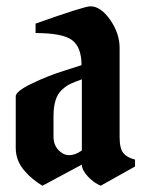

<svg xmlns="http://www.w3.org/2000/svg" viewBox="-20 -590 450 610"><path d="M360 -438V-155Q360 -118 372 -103.5Q384 -89 409 -83V-61L300 0Q278 -9 259 -29.5Q240 -50 240 -67L115 0Q112 -2 106 -5.5Q100 -9 85.5 -20.5Q71 -32 60 -45Q30 -78 30 -120V-284Q30 -300 82 -325Q134 -350 186 -366L239 -383Q239 -440 209 -462.5Q179 -485 93 -485V-515Q248 -570 267 -570Q300 -570 330 -527Q360 -484 360 -438ZM240 -112V-338Q215 -329 202.5 -323Q190 -317 176 -304Q150 -280 150 -221V-156Q150 -130 165.5 -113.5Q181 -97 200 -97Q219 -97 240 -112Z"/></svg>

Font: Pirata One
Style: Regular
Weight: 400
Designer: Rodrigo Fuenzalida, Nicolas Massi
Foundry: Rodrigo Fuenzalida, Nicolas Massi
Version: Version 1.001